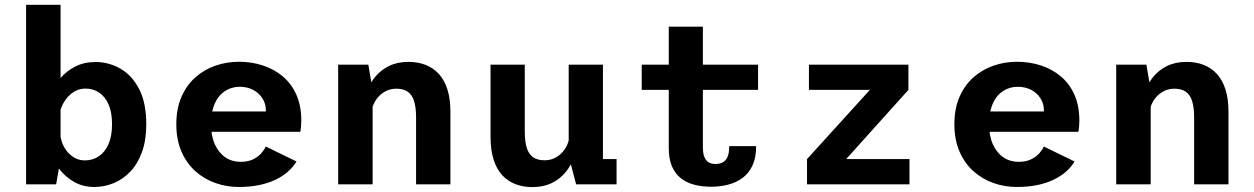

<svg xmlns="http://www.w3.org/2000/svg" viewBox="-20 -770 5240 802"><path d="M89 0V-750H233V-106.5L214.5 0ZM374 11Q326.5 11 289.8 -10Q253 -31 228 -63.5Q203 -96 190.5 -132Q178 -168 178 -198.5L230.5 -216.5Q232 -194 240 -172.8Q248 -151.5 262 -135.2Q276 -119 294.2 -109.5Q312.5 -100 334.5 -100Q367 -100 392.8 -117.2Q418.5 -134.5 433.2 -168.2Q448 -202 448 -251Q448 -300 433.8 -333Q419.5 -366 394.5 -383Q369.5 -400 337.5 -400Q315.5 -400 297.5 -391.2Q279.5 -382.5 265.5 -367.5Q251.5 -352.5 242 -333.8Q232.5 -315 228 -295.5L179.5 -314Q179.5 -344 192.8 -378Q206 -412 231.2 -442.2Q256.5 -472.5 293.8 -491.8Q331 -511 379 -511Q434.5 -511 483 -483.2Q531.5 -455.5 561.2 -398Q591 -340.5 591 -251Q591 -184 573 -134.5Q555 -85 524 -52.8Q493 -20.5 454.2 -4.8Q415.5 11 374 11Z M976.5 11Q926.5 11 879.8 -5.5Q833 -22 796.2 -54.8Q759.5 -87.5 738 -136.8Q716.5 -186 716.5 -251Q716.5 -316 737.8 -365Q759 -414 796 -446.8Q833 -479.5 880 -495.8Q927 -512 978 -512Q1030.5 -512 1077.5 -496.8Q1124.5 -481.5 1160.8 -451.2Q1197 -421 1217.8 -374.8Q1238.5 -328.5 1238.5 -266.5Q1238.5 -255.5 1237.5 -242.5Q1236.5 -229.5 1234.5 -219.5H831V-304.5H1090.5Q1090.5 -306 1090.5 -307Q1090.5 -308 1090.5 -309.5Q1090.5 -337 1076.2 -359.2Q1062 -381.5 1037.5 -394.5Q1013 -407.5 981 -407.5Q958 -407.5 936.5 -398.5Q915 -389.5 898.2 -371Q881.5 -352.5 871.5 -323Q861.5 -293.5 861.5 -252Q861.5 -201.5 877.8 -166.2Q894 -131 921.8 -112.5Q949.5 -94 985 -94Q1016.5 -94 1037.8 -104.8Q1059 -115.5 1071.8 -130.2Q1084.5 -145 1090 -158L1218.5 -95.5Q1204.5 -72 1182.5 -52.8Q1160.5 -33.5 1130.2 -19Q1100 -4.5 1061.8 3.2Q1023.5 11 976.5 11Z M1392.5 0V-500H1518.5L1536.5 -395V0ZM1718 0V-279Q1718 -322.5 1709.2 -349Q1700.5 -375.5 1682.2 -387.5Q1664 -399.5 1635.5 -399.5Q1614.5 -399.5 1596.8 -391.8Q1579 -384 1565 -370.2Q1551 -356.5 1542.5 -338.8Q1534 -321 1532 -302L1501 -317Q1501 -351.5 1512.5 -386Q1524 -420.5 1547.2 -449Q1570.5 -477.5 1605.2 -494.5Q1640 -511.5 1686.5 -511.5Q1725.5 -511.5 1757.2 -499.2Q1789 -487 1812.5 -461.8Q1836 -436.5 1848.8 -396.8Q1861.5 -357 1861.5 -301.5V0Z M2203.5 11.5Q2165 11.5 2133 -0.8Q2101 -13 2077.8 -38.2Q2054.5 -63.5 2041.8 -103.5Q2029 -143.5 2029 -198.5V-500H2172V-221Q2172 -177.5 2180.8 -151Q2189.5 -124.5 2207.8 -112.5Q2226 -100.5 2254.5 -100.5Q2275.5 -100.5 2293.2 -108.2Q2311 -116 2325 -129.8Q2339 -143.5 2347.5 -161.2Q2356 -179 2358 -198L2389 -183Q2389 -148.5 2377.5 -114Q2366 -79.5 2342.8 -51Q2319.5 -22.5 2284.8 -5.5Q2250 11.5 2203.5 11.5ZM2386.5 0 2355.5 -118V-500H2498.5V-76.5L2476 -105.5H2555.5V0Z M2773.5 -152V-658.5H2916V-155.5Q2916 -128 2922.8 -112.8Q2929.5 -97.5 2941.5 -91.2Q2953.5 -85 2968.5 -85Q2984 -85 2997 -90.8Q3010 -96.5 3018 -112.5Q3026 -128.5 3026 -159.5H3138.5Q3138.5 -111.5 3123.2 -78.8Q3108 -46 3081.2 -26.5Q3054.5 -7 3020.8 1.5Q2987 10 2950.5 10Q2914 10 2881.8 2Q2849.5 -6 2825.2 -24.5Q2801 -43 2787.2 -74.2Q2773.5 -105.5 2773.5 -152ZM2660.5 -394.5V-500H3146.5V-394.5Z M3351 0V-105.5L3613.5 -394.5H3359V-500H3774.5V-394.5L3514.5 -105.5H3779V0Z M4226.5 11Q4176.5 11 4129.8 -5.5Q4083 -22 4046.2 -54.8Q4009.5 -87.5 3988 -136.8Q3966.5 -186 3966.5 -251Q3966.5 -316 3987.8 -365Q4009 -414 4046 -446.8Q4083 -479.5 4130 -495.8Q4177 -512 4228 -512Q4280.5 -512 4327.5 -496.8Q4374.5 -481.5 4410.8 -451.2Q4447 -421 4467.8 -374.8Q4488.5 -328.5 4488.5 -266.5Q4488.5 -255.5 4487.5 -242.5Q4486.5 -229.5 4484.5 -219.5H4081V-304.5H4340.5Q4340.5 -306 4340.5 -307Q4340.5 -308 4340.5 -309.5Q4340.5 -337 4326.2 -359.2Q4312 -381.5 4287.5 -394.5Q4263 -407.5 4231 -407.5Q4208 -407.5 4186.5 -398.5Q4165 -389.5 4148.2 -371Q4131.5 -352.5 4121.5 -323Q4111.5 -293.5 4111.5 -252Q4111.5 -201.5 4127.8 -166.2Q4144 -131 4171.8 -112.5Q4199.5 -94 4235 -94Q4266.5 -94 4287.8 -104.8Q4309 -115.5 4321.8 -130.2Q4334.5 -145 4340 -158L4468.5 -95.5Q4454.5 -72 4432.5 -52.8Q4410.5 -33.5 4380.2 -19Q4350 -4.5 4311.8 3.2Q4273.5 11 4226.5 11Z M4642.5 0V-500H4768.5L4786.5 -395V0ZM4968 0V-279Q4968 -322.5 4959.2 -349Q4950.5 -375.5 4932.2 -387.5Q4914 -399.5 4885.5 -399.5Q4864.5 -399.5 4846.8 -391.8Q4829 -384 4815 -370.2Q4801 -356.5 4792.5 -338.8Q4784 -321 4782 -302L4751 -317Q4751 -351.5 4762.5 -386Q4774 -420.5 4797.2 -449Q4820.5 -477.5 4855.2 -494.5Q4890 -511.5 4936.5 -511.5Q4975.5 -511.5 5007.2 -499.2Q5039 -487 5062.5 -461.8Q5086 -436.5 5098.8 -396.8Q5111.5 -357 5111.5 -301.5V0Z"/></svg>

Font: Trispace Thin SemiBold
Style: Regular
Weight: 600
Version: Version 1.210